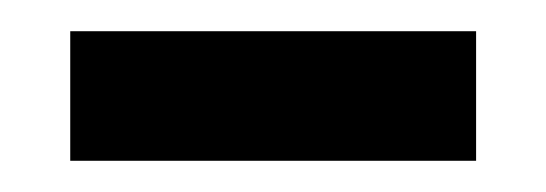

<svg xmlns="http://www.w3.org/2000/svg" viewBox="-20 -334 350 123"><path d="M25 -231V-314H285V-231Z"/></svg>

Font: Noto Serif Tamil Medium
Style: Regular
Weight: 500
Designer: Indian Type Foundry, Tom Grace, and the Monotype Design Team
Foundry: Monotype Imaging Inc.
Version: Version 2.004; ttfautohint (v1.8.4.7-5d5b)